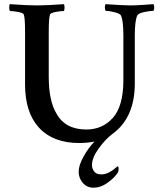

<svg xmlns="http://www.w3.org/2000/svg" viewBox="-20 -666 751 902"><path d="M412.1 109.4Q412.1 126 422.4 139.6Q432.6 153.3 456.1 153.3Q473.6 153.3 490.2 145Q506.8 136.7 519 126Q531.2 115.2 532.2 115.2Q537.1 115.2 537.1 127Q537.1 140.6 531.2 148.4Q513.7 172.9 482.9 194.3Q452.1 215.8 419.9 215.8Q388.7 215.8 369.1 193.4Q349.6 170.9 349.6 140.6Q349.6 110.4 372.6 69.3Q395.5 28.3 423.8 -1Q390.6 5.9 351.6 5.9Q228.5 5.9 161.1 -68.4Q97.7 -139.6 97.7 -269.5V-515.6Q97.7 -583 91.8 -597.7Q88.9 -605.5 64.9 -609.9Q41 -614.3 26.4 -614.3Q23.4 -619.1 23.4 -630.9Q23.4 -642.6 26.4 -646.5Q104.5 -640.6 154.3 -640.6Q202.1 -640.6 280.3 -646.5Q283.2 -641.6 283.2 -630.4Q283.2 -619.1 280.3 -614.3Q265.6 -614.3 241.7 -609.9Q217.8 -605.5 214.8 -597.7Q209 -580.1 209 -515.6V-305.7Q209 -192.4 245.1 -132.8Q286.1 -57.6 385.7 -57.6Q460.9 -57.6 509.8 -111.8Q558.6 -166 559.6 -285.2V-500Q559.6 -570.3 547.9 -593.8Q543 -602.5 517.1 -608.9Q491.2 -615.2 476.6 -615.2Q472.7 -620.1 472.7 -630.9Q472.7 -641.6 475.6 -646.5Q561.5 -640.6 590.8 -640.6Q616.2 -640.6 652.3 -643.1Q688.5 -645.5 701.2 -646.5Q704.1 -641.6 704.6 -631.8Q705.1 -622.1 701.2 -615.2Q685.5 -615.2 657.7 -609.4Q629.9 -603.5 625 -593.8Q613.3 -567.4 613.3 -501V-274.4Q613.3 -113.3 508.8 -37.1Q475.6 -12.7 443.8 31.2Q412.1 75.2 412.1 109.4Z"/></svg>

Font: Crimson
Style: Semibold
Weight: 600
Version: Version 0.8